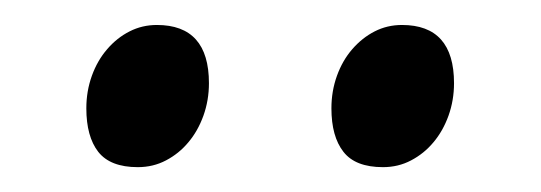

<svg xmlns="http://www.w3.org/2000/svg" viewBox="-20 -682 431 153"><path d="M341.8 -615.7Q341.8 -602.1 337.4 -589.8Q333 -577.6 325.4 -568.6Q317.9 -559.6 307.6 -554.2Q297.4 -548.8 285.2 -548.8Q263.2 -548.8 253.7 -561Q244.1 -573.2 244.1 -595.7Q244.1 -609.4 248.5 -621.6Q252.9 -633.8 260.7 -642.8Q268.6 -651.9 278.6 -657Q288.6 -662.1 300.3 -662.1Q341.8 -662.1 341.8 -615.7ZM146.5 -615.7Q146.5 -602.1 142.1 -589.8Q137.7 -577.6 130.1 -568.6Q122.6 -559.6 112.3 -554.2Q102.1 -548.8 89.8 -548.8Q67.9 -548.8 58.3 -561Q48.8 -573.2 48.8 -595.7Q48.8 -609.4 53.2 -621.6Q57.6 -633.8 65.4 -642.8Q73.2 -651.9 83.3 -657Q93.3 -662.1 105 -662.1Q146.5 -662.1 146.5 -615.7Z"/></svg>

Font: Gentium Basic
Style: Regular
Weight: 400
Designer: J. Victor Gaultney and Annie Olsen
Foundry: SIL International
Version: Version 1.100